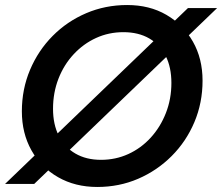

<svg xmlns="http://www.w3.org/2000/svg" viewBox="-32 -732 884 764"><path d="M-12 0 716 -700H832L104 0ZM355 12Q267 12 199 -27Q131 -66 93 -134Q55 -202 55 -289Q55 -377 87.5 -454Q120 -531 177.5 -589Q235 -647 311 -679.5Q387 -712 474 -712Q563 -712 630 -673Q697 -634 735.5 -566.5Q774 -499 774 -411Q774 -323 741.5 -246Q709 -169 651 -111Q593 -53 517.5 -20.5Q442 12 355 12ZM370 -96Q428 -96 478.5 -119Q529 -142 567.5 -184Q606 -226 628 -282Q650 -338 650 -402Q650 -464 627.5 -509Q605 -554 562 -579Q519 -604 459 -604Q401 -604 350.5 -581Q300 -558 261 -516Q222 -474 200.5 -418.5Q179 -363 179 -299Q179 -237 202 -191.5Q225 -146 268 -121Q311 -96 370 -96Z"/></svg>

Font: DM Sans 24pt SemiBold
Style: Italic
Weight: 600
Italic angle: -10°
Designer: Colophon Foundry, Jonny Pinhorn
Foundry: Colophon Foundry
Version: Version 4.004;gftools[0.9.30]